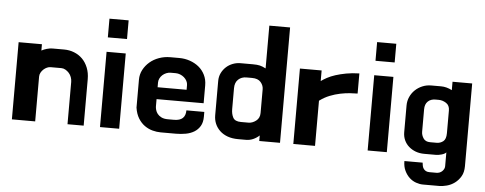

<svg xmlns="http://www.w3.org/2000/svg" viewBox="-56 -826 3046 1207"><g transform="rotate(5 1467.0 -222.5)"><path d="M388 50V-217Q388 -232 382.5 -247Q377 -262 367 -273Q357 -284 344.5 -291Q332 -298 319 -298H251Q240 -298 228.5 -293Q217 -288 207 -279Q197 -270 190.5 -258Q184 -246 184 -233V50H37V-437H184V-397Q198 -405 217 -410.5Q236 -416 253 -416H326Q360 -416 390 -404Q420 -392 442 -370Q464 -348 477 -315.5Q490 -283 490 -243V50Z M593 -516V-634H714V-516ZM593 50V-425H714V50Z M1052 -426Q1087 -426 1119 -415Q1151 -404 1175.5 -384Q1200 -364 1214.5 -334.5Q1229 -305 1229 -269V-156H932V-110Q932 -101 935.5 -88Q939 -75 948 -63.5Q957 -52 973 -44Q989 -36 1014 -36H1053Q1125 -36 1125 -102H1238V-72Q1238 -36 1224 -12.5Q1210 11 1187 25Q1164 39 1134 44.5Q1104 50 1072 50H976Q951 50 924.5 43Q898 36 874.5 19.5Q851 3 834 -24.5Q817 -52 811 -92V-269Q811 -302 826 -330.5Q841 -359 866 -380.5Q891 -402 924.5 -414Q958 -426 995 -426ZM932 -231H1115V-261Q1115 -274 1108.5 -286.5Q1102 -299 1091 -308.5Q1080 -318 1066 -323.5Q1052 -329 1038 -329H1006Q992 -329 978.5 -323.5Q965 -318 954.5 -308.5Q944 -299 938 -286.5Q932 -274 932 -261Z M1516 -427Q1544 -427 1560.5 -423Q1577 -419 1598 -408V-678H1729V50H1598V15Q1581 31 1559.5 40.5Q1538 50 1514 50H1465Q1427 50 1398 39.5Q1369 29 1349 10Q1329 -9 1318.5 -33.5Q1308 -58 1308 -87V-303Q1308 -331 1319 -353.5Q1330 -376 1348 -392.5Q1366 -409 1389.5 -418Q1413 -427 1438 -427H1516ZM1520 -59Q1545 -59 1568 -76.5Q1591 -94 1591 -126V-276Q1591 -300 1573.5 -320.5Q1556 -341 1518 -341H1483Q1452 -341 1431.5 -322Q1411 -303 1411 -267V-135Q1411 -104 1423 -81.5Q1435 -59 1473 -59H1521Z M2188 -428V-301Q2167 -301 2139 -299Q2111 -297 2079 -290.5Q2047 -284 2014 -271Q1981 -258 1950 -235V50H1813V-426H1950V-359Q1965 -370 1987 -382Q2009 -394 2038.5 -403.5Q2068 -413 2105.5 -420Q2143 -427 2188 -428Z M2282 -516V-634H2403V-516ZM2282 50V-425H2403V50Z M2900 -427V95Q2900 134 2884.5 160Q2869 186 2846.5 202.5Q2824 219 2797.5 226Q2771 233 2750 233H2647Q2626 233 2603 225Q2580 217 2561.5 200Q2543 183 2530.5 157Q2518 131 2518 96H2633Q2634 106 2636 116Q2638 126 2643.5 134Q2649 142 2658 147Q2667 152 2681 152H2724Q2747 152 2761.5 137.5Q2776 123 2776 106V19Q2767 29 2747 34.5Q2727 40 2714 40H2638Q2609 40 2584.5 31Q2560 22 2541 5.5Q2522 -11 2511.5 -34Q2501 -57 2501 -85V-253Q2501 -282 2512.5 -307.5Q2524 -333 2543.5 -351.5Q2563 -370 2589 -381Q2615 -392 2645 -392H2707Q2741 -392 2776 -374V-427ZM2710 -36Q2733 -36 2751 -50Q2769 -64 2769 -102V-245Q2769 -277 2746.5 -291.5Q2724 -306 2700 -306H2679Q2649 -306 2631 -288.5Q2613 -271 2613 -239V-97Q2613 -76 2626 -56Q2639 -36 2669 -36Z"/></g></svg>

Font: BM HANNA
Style: Regular
Weight: 400
Designer: BONGJIN KIM, JAEHYUN KEUM, MINJUNG KIM, JUHEE TAE
Foundry: WOOWA BROTHERS Corporation.
Version: Version 1.000